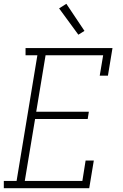

<svg xmlns="http://www.w3.org/2000/svg" viewBox="-27 -987 647 1007"><path d="M-7 0V-38H60L169 -697H107V-735H563L539 -590H496L514 -697H212L163 -401H439L433 -363H157L103 -38H405L422 -145H465L441 0ZM384 -805 283 -943 321 -967 416 -825Z"/></svg>

Font: Iosevka Slab XLtEx
Style: Italic
Weight: 200
Width: 7
Italic angle: -9°
Monospace: yes
Designer: Belleve Invis
Foundry: Belleve Invis
Version: Version 11.1.0; ttfautohint (v1.8.3)